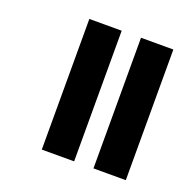

<svg xmlns="http://www.w3.org/2000/svg" viewBox="-112 -741 879 859"><g transform="rotate(20 327.0 -311.0)"><path d="M418 0V-622H572V0ZM172 0V-622H326V0Z"/></g></svg>

Font: Noto Sans Gurmukhi UI ExtraBold
Style: Regular
Weight: 800
Designer: Jelle Bosma - Monotype Design Team
Foundry: Monotype Imaging Inc.
Version: Version 2.004; ttfautohint (v1.8.4.7-5d5b)